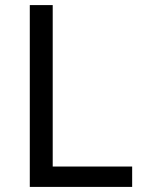

<svg xmlns="http://www.w3.org/2000/svg" viewBox="-20 -734 564 754"><path d="M97 0V-714H187V-80H499V0Z"/></svg>

Font: Noto Sans Adlam Unjoined
Style: Regular
Weight: 400
Designer: Mark Jamra, Neil Patel
Foundry: JamraPatel LLC
Version: Version 3.001